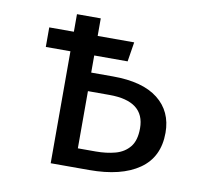

<svg xmlns="http://www.w3.org/2000/svg" viewBox="-65 -612 746 685"><g transform="rotate(10 307.5 -270.0)"><path d="M160.5 0V-405.6H71.3V-476.4H160.5V-540H246.7V-476.4H379L367.7 -405.6H246.7V-343.6H325.6Q433.3 -343.6 489.2 -299.5Q545.1 -255.4 545.1 -177.9Q545.1 -89.7 480.5 -44.9Q415.9 0 300 0ZM246.7 -69.2H311.3Q350.3 -69.2 382.3 -77.9Q414.4 -86.7 433.6 -110.3Q452.8 -133.8 452.8 -177.9Q452.8 -276.4 324.6 -276.4H246.7Z"/></g></svg>

Font: FiraCode Nerd Font
Style: Regular
Weight: 400
Designer: Carrois Corporate, Edenspiekermann AG, Nikita Prokopov
Foundry: Carrois Corporate, Edenspiekermann AG, Nikita Prokopov
Version: Version 6.002;Nerd Fonts 2.2.2